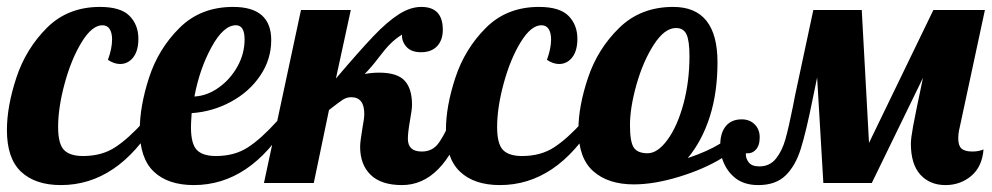

<svg xmlns="http://www.w3.org/2000/svg" viewBox="-33 -529 2867 555"><path d="M-13 -153Q-13 -222 14.5 -305Q42 -388 102.5 -448.5Q163 -509 256 -509Q316 -509 341.5 -483Q367 -457 367 -417Q367 -382 352 -363Q337 -344 314 -344Q297 -344 279 -356Q291 -389 291 -415Q291 -434 284 -445Q277 -456 263 -456Q233 -456 203 -407Q173 -358 154 -288Q135 -218 135 -162Q135 -113 152 -95.5Q169 -78 207 -78Q261 -78 299.5 -103Q338 -128 384 -179H418Q307 6 143 6Q69 6 28 -32.5Q-13 -71 -13 -153Z M371 -153Q371 -222 398 -305Q425 -388 486 -448.5Q547 -509 641 -509Q751 -509 751 -413Q751 -357 719 -310Q687 -263 634 -234.5Q581 -206 521 -202Q519 -172 519 -162Q519 -113 536 -95.5Q553 -78 591 -78Q645 -78 683.5 -103Q722 -128 768 -179H802Q691 6 527 6Q453 6 412 -32.5Q371 -71 371 -153ZM674 -415Q674 -456 649 -456Q613 -456 578.5 -393Q544 -330 529 -250Q566 -252 599.5 -276Q633 -300 653.5 -337Q674 -374 674 -415Z M1008 -105Q1008 -119 1015 -161Q1020 -186 1020 -200Q1020 -248 982 -248Q969 -248 957.5 -240.5Q946 -233 918 -211L874 0H730L837 -500H981L938 -302Q1006 -382 1046 -424Q1086 -466 1119.5 -487.5Q1153 -509 1185 -509Q1247 -509 1247 -443Q1247 -413 1230.5 -395.5Q1214 -378 1184 -378Q1156 -378 1142 -393.5Q1128 -409 1129 -429Q1110 -417 1095 -402Q1080 -387 1062 -363Q1041 -335 1021 -315Q1041 -319 1063 -319Q1115 -319 1136.5 -296Q1158 -273 1158 -226Q1158 -212 1152 -180Q1146 -146 1146 -128Q1146 -91 1186 -91Q1214 -91 1230.5 -110Q1247 -129 1269 -179H1311Q1248 6 1129 6Q1069 6 1038.5 -23.5Q1008 -53 1008 -105Z M1256 -153Q1256 -222 1283.5 -305Q1311 -388 1371.5 -448.5Q1432 -509 1525 -509Q1585 -509 1610.5 -483Q1636 -457 1636 -417Q1636 -382 1621 -363Q1606 -344 1583 -344Q1566 -344 1548 -356Q1560 -389 1560 -415Q1560 -434 1553 -445Q1546 -456 1532 -456Q1502 -456 1472 -407Q1442 -358 1423 -288Q1404 -218 1404 -162Q1404 -113 1421 -95.5Q1438 -78 1476 -78Q1530 -78 1568.5 -103Q1607 -128 1653 -179H1687Q1576 6 1412 6Q1338 6 1297 -32.5Q1256 -71 1256 -153Z M2054 -72Q2002 -40 1930 -18Q1858 4 1799 4Q1725 4 1682 -34Q1639 -72 1639 -154Q1639 -222 1667 -305Q1695 -388 1757 -448.5Q1819 -509 1913 -509Q2041 -509 2041 -349Q2041 -261 2018.5 -191Q1996 -121 1955 -72Q2014 -92 2049 -114Q2050 -147 2066 -165.5Q2082 -184 2111 -184Q2134 -184 2148.5 -169.5Q2163 -155 2163 -132Q2163 -108 2151.5 -96Q2140 -84 2123 -86Q2122 -72 2131 -60Q2140 -48 2162 -48Q2192 -48 2210 -70.5Q2228 -93 2237.5 -127Q2247 -161 2259 -221L2265 -252L2318 -500H2458L2479 -116L2665 -500H2814L2741 -160Q2737 -145 2737 -128Q2737 -108 2746.5 -99.5Q2756 -91 2778 -91Q2796 -91 2810 -97Q2806 -47 2774.5 -20.5Q2743 6 2700 6Q2655 6 2627.5 -24Q2600 -54 2600 -114Q2600 -129 2606.5 -164.5Q2613 -200 2635 -304L2487 0H2347L2329 -305L2316 -242Q2297 -147 2281.5 -98Q2266 -49 2237.5 -21.5Q2209 6 2159 6Q2117 6 2091 -15.5Q2065 -37 2054 -72ZM1960 -367Q1960 -411 1951.5 -429.5Q1943 -448 1921 -448Q1888 -448 1857 -400Q1826 -352 1807 -285Q1788 -218 1788 -167Q1788 -119 1799 -102.5Q1810 -86 1839 -86Q1868 -86 1896.5 -125Q1925 -164 1942.5 -228.5Q1960 -293 1960 -367Z"/></svg>

Font: Lobster
Style: Regular
Weight: 400
Designer: Impallari Type
Foundry: Impallari Type
Version: Version 2.100